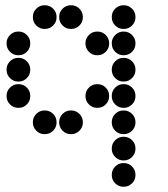

<svg xmlns="http://www.w3.org/2000/svg" viewBox="-20 -515 640 730"><path d="M149 -495Q131 -495 118 -482Q105 -469 105 -451V-449Q105 -431 118 -418Q131 -405 149 -405H151Q169 -405 182 -418Q195 -431 195 -449V-451Q195 -469 182 -482Q169 -495 151 -495ZM249 -495Q231 -495 218 -482Q205 -469 205 -451V-449Q205 -431 218 -418Q231 -405 249 -405H251Q269 -405 282 -418Q295 -431 295 -449V-451Q295 -469 282 -482Q269 -495 251 -495ZM449 -495Q431 -495 418 -482Q405 -469 405 -451V-449Q405 -431 418 -418Q431 -405 449 -405H451Q469 -405 482 -418Q495 -431 495 -449V-451Q495 -469 482 -482Q469 -495 451 -495ZM49 -395Q31 -395 18 -382Q5 -369 5 -351V-349Q5 -331 18 -318Q31 -305 49 -305H51Q69 -305 82 -318Q95 -331 95 -349V-351Q95 -369 82 -382Q69 -395 51 -395ZM349 -395Q331 -395 318 -382Q305 -369 305 -351V-349Q305 -331 318 -318Q331 -305 349 -305H351Q369 -305 382 -318Q395 -331 395 -349V-351Q395 -369 382 -382Q369 -395 351 -395ZM449 -395Q431 -395 418 -382Q405 -369 405 -351V-349Q405 -331 418 -318Q431 -305 449 -305H451Q469 -305 482 -318Q495 -331 495 -349V-351Q495 -369 482 -382Q469 -395 451 -395ZM49 -295Q31 -295 18 -282Q5 -269 5 -251V-249Q5 -231 18 -218Q31 -205 49 -205H51Q69 -205 82 -218Q95 -231 95 -249V-251Q95 -269 82 -282Q69 -295 51 -295ZM449 -295Q431 -295 418 -282Q405 -269 405 -251V-249Q405 -231 418 -218Q431 -205 449 -205H451Q469 -205 482 -218Q495 -231 495 -249V-251Q495 -269 482 -282Q469 -295 451 -295ZM49 -195Q31 -195 18 -182Q5 -169 5 -151V-149Q5 -131 18 -118Q31 -105 49 -105H51Q69 -105 82 -118Q95 -131 95 -149V-151Q95 -169 82 -182Q69 -195 51 -195ZM349 -195Q331 -195 318 -182Q305 -169 305 -151V-149Q305 -131 318 -118Q331 -105 349 -105H351Q369 -105 382 -118Q395 -131 395 -149V-151Q395 -169 382 -182Q369 -195 351 -195ZM449 -195Q431 -195 418 -182Q405 -169 405 -151V-149Q405 -131 418 -118Q431 -105 449 -105H451Q469 -105 482 -118Q495 -131 495 -149V-151Q495 -169 482 -182Q469 -195 451 -195ZM149 -95Q131 -95 118 -82Q105 -69 105 -51V-49Q105 -31 118 -18Q131 -5 149 -5H151Q169 -5 182 -18Q195 -31 195 -49V-51Q195 -69 182 -82Q169 -95 151 -95ZM249 -95Q231 -95 218 -82Q205 -69 205 -51V-49Q205 -31 218 -18Q231 -5 249 -5H251Q269 -5 282 -18Q295 -31 295 -49V-51Q295 -69 282 -82Q269 -95 251 -95ZM449 -95Q431 -95 418 -82Q405 -69 405 -51V-49Q405 -31 418 -18Q431 -5 449 -5H451Q469 -5 482 -18Q495 -31 495 -49V-51Q495 -69 482 -82Q469 -95 451 -95ZM449 5Q431 5 418 18Q405 31 405 49V51Q405 69 418 82Q431 95 449 95H451Q469 95 482 82Q495 69 495 51V49Q495 31 482 18Q469 5 451 5ZM449 105Q431 105 418 118Q405 131 405 149V151Q405 169 418 182Q431 195 449 195H451Q469 195 482 182Q495 169 495 151V149Q495 131 482 118Q469 105 451 105Z"/></svg>

Font: Doto Rounded Black
Style: Regular
Weight: 900
Monospace: yes
Version: Version 1.000